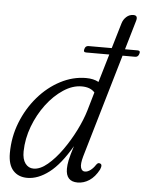

<svg xmlns="http://www.w3.org/2000/svg" viewBox="-52 -764 629 815"><g transform="rotate(5 262.0 -356.5)"><path d="M288.5 -559Q292 -573 305 -573H404L436 -681Q441 -698 453.8 -709.5Q466.5 -721 483.5 -721Q504 -721 497 -697.5L460.5 -573H514Q527.5 -573 523 -559.5Q519 -545 506.5 -545H452.5L323.5 -105Q314 -71.5 318.5 -56.2Q323 -41 336 -41Q347.5 -41 359.5 -50Q371.5 -59 380.5 -73Q388.5 -85 396.5 -81Q409.5 -78 399.5 -55Q382.5 -23 359 -7.5Q335.5 8 309 8Q259 8 259 -46.5Q259 -62 263.2 -83Q267.5 -104 280.5 -144.5Q234.5 -65 187.5 -29Q140.5 7 94.5 7Q56.5 7 34.2 -17.5Q12 -42 12 -91Q12 -160 36.5 -222.2Q61 -284.5 102.8 -333Q144.5 -381.5 197.5 -409.2Q250.5 -437 307 -437Q338.5 -437 360.5 -425L396 -545H297Q284 -545 288.5 -559ZM69.5 -104Q69 -70.5 82.5 -52.5Q96 -34.5 117.5 -34.5Q146 -34.5 177.2 -60.8Q208.5 -87 237.8 -128.2Q267 -169.5 289.8 -215.2Q312.5 -261 324 -300L347 -379Q328.5 -400 291.5 -400Q252.5 -400 213.5 -374.2Q174.5 -348.5 142.2 -305.8Q110 -263 90.2 -210.5Q70.5 -158 69.5 -104Z"/></g></svg>

Font: Fraunces 144pt S100 Light
Style: Italic
Weight: 300
Italic angle: -16°
Version: Version 1.000; ttfautohint (v1.8.3)